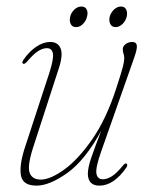

<svg xmlns="http://www.w3.org/2000/svg" viewBox="-20 -561 456 588"><path d="M368 -59.5Q372 -55.5 367 -48Q328.5 7.5 284.5 7.5Q249.5 7.5 249 -29Q249 -48 260.5 -81Q272 -114 290 -160.5Q240.5 -70 186 -31.2Q131.5 7.5 92 7.5Q48.5 7.5 43.8 -25.5Q39 -58.5 58 -114.5L131 -337.5Q145 -381 142 -397.2Q139 -413.5 123.5 -413.5Q111.5 -413.5 97.2 -404.8Q83 -396 63 -372.5Q54.5 -363 50.5 -366Q46 -368.5 51.5 -377.5Q69.5 -403.5 91.2 -418Q113 -432.5 133.5 -432.5Q157.5 -432.5 165.5 -413Q173.5 -393.5 161 -354.5L81 -108Q63 -51.5 71 -31.2Q79 -11 105 -11Q133.5 -11 176 -41.2Q218.5 -71.5 262 -133.8Q305.5 -196 336.5 -292Q352.5 -341 356.5 -357.2Q360.5 -373.5 360.5 -382Q360.5 -391 358.2 -396.8Q356 -402.5 356 -410.5Q356 -419.5 364.8 -426Q373.5 -432.5 385 -432.5Q397.5 -432.5 399 -421.8Q400.5 -411 391 -384.5L289.5 -96Q272.5 -48 275.2 -30Q278 -12 295 -12Q307 -12 321.5 -20.5Q336 -29 357 -54.5Q364 -63 368 -59.5ZM213 -478Q201 -478 196.5 -487.5Q192 -497 195 -510Q198 -522.5 207.8 -531.8Q217.5 -541 229.5 -541Q241 -541 245.5 -531.8Q250 -522.5 246.5 -510Q243.5 -497 234 -487.5Q224.5 -478 213 -478ZM334 -478Q322.5 -478 317.8 -487.5Q313 -497 316 -510Q319.5 -522.5 329.2 -531.8Q339 -541 350.5 -541Q362 -541 366.5 -531.8Q371 -522.5 368 -510Q365 -497 355.2 -487.5Q345.5 -478 334 -478Z"/></svg>

Font: Fraunces 144pt S050 Thin
Style: Italic
Weight: 100
Italic angle: -16°
Version: Version 1.000; ttfautohint (v1.8.3)